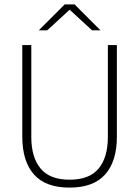

<svg xmlns="http://www.w3.org/2000/svg" viewBox="-20 -844 634 874"><path d="M296.5 10Q187.5 10 134.5 -50Q81.5 -110 81.5 -221.5V-639H122.5V-221Q122.5 -127.5 164.8 -76.8Q207 -26 296.5 -26Q387 -26 429 -76.8Q471 -127.5 471 -221V-639H512V-221.5Q512 -110 458.8 -50Q405.5 10 296.5 10ZM274.5 -824H319.5L436.5 -707V-706H399L298.5 -798.5H295.5L195 -706H157.5V-707Z"/></svg>

Font: Anek Telugu Medium ExtraLight
Style: Regular
Weight: 250
Version: Version 1.003